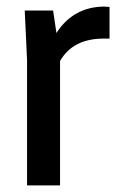

<svg xmlns="http://www.w3.org/2000/svg" viewBox="-20 -562 390 582"><path d="M162 0H62V-380L55 -530H141L151 -462Q203 -542 297 -542L312 -541V-445H294Q201 -445 162 -377Z"/></svg>

Font: Tanohe Sans Medium
Style: Regular
Weight: 500
Designer: Village Type and Design LLC
Foundry: Cooper Hewitt Smithsonian Design Museum
Version: Version 1.00;September 29, 2021;FontCreator 13.0.0.2655 64-b